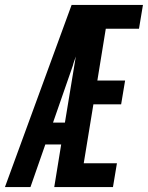

<svg xmlns="http://www.w3.org/2000/svg" viewBox="-51 -755 597 775"><path d="M-31 0 238 -735H526L510 -639H376L342 -430H454L438 -334H326L287 -96H421L405 0H168L196 -172H132L72 0ZM163 -260H211L255 -527Q252 -517 248.5 -508Q245 -499 243 -490Z"/></svg>

Font: Iosevka SS18
Style: Bold Italic
Weight: 700
Italic angle: -9°
Monospace: yes
Designer: Belleve Invis
Foundry: Belleve Invis
Version: Version 25.1.1; ttfautohint (v1.8.4)